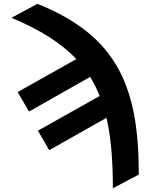

<svg xmlns="http://www.w3.org/2000/svg" viewBox="-20 -791 800 1024"><path d="M41.2 -696C193.2 -632.5 305.4 -562.5 387.1 -475.9L74.2 -300.1L134.6 -196L460.6 -380.7C480.5 -349.1 497.2 -315.3 511.7 -279.1L182.2 -94.1L242.5 9.9L547.9 -162.6C572.4 -56.8 582 66.4 582 213.1L720.2 139.9C720.5 -326.3 606.9 -598.7 179.7 -770.6Z"/></svg>

Font: Karasuma Gothic
Style: Bold
Weight: 700
Designer: Rasmus Andersson / Ryoko Nishizuka
Foundry: Genbu
Version: Version 1.00